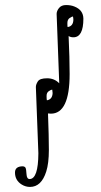

<svg xmlns="http://www.w3.org/2000/svg" viewBox="-20 -591 394 750"><path d="M305.7 -518.1Q305.7 -445.3 266.6 -445.3Q255.9 -445.3 248 -450.2Q252 -364.3 252 -301.8Q252 -147 178.7 -147Q174.3 -147 167.5 -147.9Q170.9 -58.1 170.9 -5.6Q170.9 46.9 160.6 79.1Q141.6 139.2 97.2 139.2Q80.1 139.2 64.9 129.9Q38.1 113.3 38.6 82Q39.1 59.1 68.4 58.6Q76.7 59.1 79.6 64.2Q82.5 69.3 83.5 88.9Q84.5 108.4 95.7 108.4Q129.4 107.9 129.9 7.8L120.1 -251Q120.1 -261.2 127.9 -273.2Q135.7 -285.2 164.1 -285.2Q192.4 -285.2 211.4 -265.6Q211.4 -275.9 201.2 -536.6Q201.2 -547.9 210.4 -559.6Q219.7 -571.3 238.3 -571.3Q256.8 -571.3 271 -565.4Q305.2 -551.8 305.7 -518.1ZM185.5 -227.5 184.1 -240.7Q178.7 -240.7 170.2 -234.6Q161.6 -228.5 161.9 -215.3Q162.1 -202.1 163.1 -199.2Q184.6 -202.6 185.5 -227.5ZM244.1 -485.4Q265.6 -488.3 266.6 -513.2Q266.6 -519.5 265.1 -526.4Q260.3 -526.4 251.7 -520.3Q243.2 -514.2 243.2 -501Q243.2 -487.8 244.1 -485.4Z"/></svg>

Font: Kristi
Style: Regular
Weight: 400
Italic angle: -15°
Version: Version 1.004